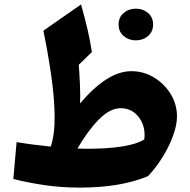

<svg xmlns="http://www.w3.org/2000/svg" viewBox="-20 -831 856 864"><path d="M571.3 -510.7Q626 -510.7 672.6 -482.7Q719.2 -454.6 747.8 -408.2Q776.4 -361.8 776.4 -306.6Q776.4 -269.5 759.3 -221.7Q742.2 -173.8 712.6 -125.7Q683.1 -77.6 646.5 -38.6Q524.4 13.2 338.4 13.2Q255.9 13.2 181.4 2.2Q106.9 -8.8 40 -25.4L54.7 -191.4Q92.3 -185.1 131.1 -180.2Q169.9 -175.3 208.5 -171.4Q227.1 -228.5 225.8 -311.3Q224.6 -394 210.4 -492.2Q196.3 -590.3 175.3 -692.9L344.7 -811Q363.3 -744.6 374.5 -696Q385.7 -647.5 393.6 -596.7L334.5 -539.6Q337.9 -494.1 339.8 -449.2Q341.8 -404.3 340.3 -365.7Q400.9 -437 458.5 -473.9Q516.1 -510.7 571.3 -510.7ZM523.4 -344.2Q475.1 -344.2 425 -293.5Q375 -242.7 328.6 -162.6Q341.3 -162.1 353.5 -161.9Q365.7 -161.6 377.9 -161.6Q463.9 -161.6 529.5 -171.9Q595.2 -182.1 629.4 -203.6Q634.3 -241.7 621.6 -273.7Q608.9 -305.7 583.3 -325Q557.6 -344.2 523.4 -344.2ZM513.7 -720.7Q513.7 -752.9 536.4 -772.5Q559.1 -792 591.3 -792Q623.5 -792 646.2 -772.5Q668.9 -752.9 668.9 -720.7Q668.9 -688.5 646.2 -668.9Q623.5 -649.4 591.3 -649.4Q559.1 -649.4 536.4 -668.9Q513.7 -688.5 513.7 -720.7Z"/></svg>

Font: Pinar DS4-Bold
Style: Regular
Weight: 700
Designer: Amin Abedi
Version: Version 2.000